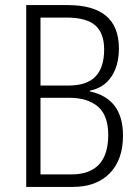

<svg xmlns="http://www.w3.org/2000/svg" viewBox="-20 -734 547 754"><path d="M246 -714Q447 -714 447 -544Q447 -477 417.5 -433Q388 -389 333 -378V-375Q463 -347 463 -202Q463 -106 410.5 -53Q358 0 266 0H83V-714ZM248 -398Q321 -398 355 -433.5Q389 -469 389 -540Q389 -603 354.5 -634Q320 -665 241 -665H139V-398ZM139 -350V-49H259Q405 -49 405 -204Q405 -281 364.5 -315.5Q324 -350 251 -350Z"/></svg>

Font: Noto Sans Sinhala UI Condensed Light
Style: Regular
Weight: 300
Width: 3
Designer: Jelle Bosma - Monotype Design Team
Foundry: Monotype Imaging Inc.
Version: Version 2.006; ttfautohint (v1.8.4.7-5d5b)